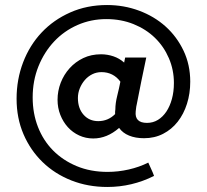

<svg xmlns="http://www.w3.org/2000/svg" viewBox="-20 -600 822 764"><path d="M351 -49Q321 -49 295 -61Q269 -73 250 -94Q231 -115 220 -143Q209 -171 209 -203Q209 -238 221.5 -270.5Q234 -303 257 -328.5Q280 -354 311.5 -369Q343 -384 382 -384Q407 -384 431 -376Q455 -368 474 -351Q475 -356 476 -361Q477 -366 478 -371H562Q552 -324 542.5 -277.5Q533 -231 524 -184Q522 -176 521.5 -169.5Q521 -163 520 -157Q515 -111 565 -111Q589 -111 608.5 -123Q628 -135 642 -156Q656 -177 664 -206Q672 -235 672 -270Q672 -322 652 -368.5Q632 -415 596.5 -449.5Q561 -484 511.5 -504Q462 -524 403 -524Q342 -524 288.5 -500.5Q235 -477 195.5 -435Q156 -393 133 -336Q110 -279 110 -212Q110 -149 131 -95Q152 -41 191 -1.5Q230 38 285 61Q340 84 408 84Q450 84 492 74.5Q534 65 570 47Q576 61 582 73.5Q588 86 593 100Q505 144 407 144Q330 144 264 118Q198 92 149.5 45Q101 -2 73.5 -66Q46 -130 46 -207Q46 -284 72 -352Q98 -420 145.5 -470.5Q193 -521 259.5 -550.5Q326 -580 406 -580Q473 -580 533.5 -557.5Q594 -535 639 -494.5Q684 -454 710.5 -398Q737 -342 737 -275Q737 -228 724 -187Q711 -146 687 -115.5Q663 -85 629 -67.5Q595 -50 553 -50Q519 -50 493.5 -60.5Q468 -71 454 -91Q406 -49 351 -49ZM290 -210Q290 -169 312.5 -143.5Q335 -118 371 -118Q410 -118 438 -146Q438 -151 438 -155.5Q438 -160 439 -165Q439 -189 446.5 -219Q454 -249 459 -275Q445 -294 426 -303.5Q407 -313 384 -313Q364 -313 347 -304.5Q330 -296 317.5 -281.5Q305 -267 297.5 -248.5Q290 -230 290 -210Z"/></svg>

Font: Rosa Sans SemiBold
Style: Regular
Weight: 600
Designer: Pentagram / MCKL
Foundry: Pentagram / MCKL
Version: Version 1.005;September 16, 2019;FontCreator 11.5.0.2425 64-